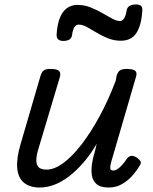

<svg xmlns="http://www.w3.org/2000/svg" viewBox="-20 -823 685 858"><path d="M158 15Q113 15 87 -6.5Q61 -28 57 -71.5Q53 -115 72 -179L161 -484Q167 -503 176.5 -509Q186 -515 205 -515Q235 -515 244 -506Q253 -497 247 -477L152 -159Q144 -134 142.5 -112Q141 -90 151 -77.5Q161 -65 188 -65Q223 -65 263 -94.5Q303 -124 344 -177Q385 -230 424.5 -302.5Q464 -375 497 -462L501 -484Q507 -503 517 -509Q527 -515 546 -515Q576 -515 585 -506Q594 -497 587 -477L478 -103Q473 -85 472.5 -76Q472 -67 476 -64Q480 -61 486 -61Q495 -61 505 -67.5Q515 -74 525.5 -85.5Q536 -97 548 -115Q557 -126 567.5 -126.5Q578 -127 591 -119Q604 -110 608 -101.5Q612 -93 605 -84Q595 -66 576 -43Q557 -20 529 -2.5Q501 15 466 15Q429 15 411.5 -0.5Q394 -16 390.5 -39.5Q387 -63 391 -90.5Q395 -118 403 -142L412 -180Q384 -132 352.5 -96Q321 -60 288.5 -35Q256 -10 223 2.5Q190 15 158 15ZM263 -640Q232 -640 233 -668Q237 -735 261 -768Q285 -801 327 -801Q357 -801 384.5 -790Q412 -779 436.5 -765Q461 -751 481 -740Q501 -729 517 -729Q526 -729 534 -740Q542 -751 546 -777Q551 -803 588 -803Q604 -803 610.5 -796.5Q617 -790 616 -776Q612 -710 589.5 -675.5Q567 -641 520 -641Q489 -641 462 -652Q435 -663 412 -677Q389 -691 369 -702Q349 -713 332 -713Q320 -713 312.5 -701.5Q305 -690 302 -666Q300 -653 290 -646.5Q280 -640 263 -640Z"/></svg>

Font: Playwrite AU NSW
Style: Regular
Weight: 400
Designer: Veronika Burian, José Scaglione
Foundry: TypeTogether
Version: Version 1.002